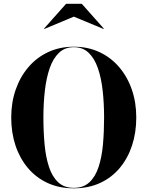

<svg xmlns="http://www.w3.org/2000/svg" viewBox="-20 -1014 802 1044"><path d="M381 10Q301.5 10 238.5 -19.2Q175.5 -48.5 131.5 -100.8Q87.5 -153 64.2 -223Q41 -293 41 -375Q41 -457 65.5 -527Q90 -597 135 -649.5Q180 -702 242.5 -731Q305 -760 381.5 -760Q457.5 -760 520 -731Q582.5 -702 627.5 -649.5Q672.5 -597 696.8 -527Q721 -457 721 -375Q721 -293 698 -223Q675 -153 631 -100.5Q587 -48 524 -19Q461 10 381 10ZM381.5 7.5Q433.5 7.5 466 -22.8Q498.5 -53 516 -106Q533.5 -159 539.8 -228.2Q546 -297.5 546 -375Q546 -452.5 538.2 -521.8Q530.5 -591 512 -644Q493.5 -697 461.8 -727.2Q430 -757.5 381.5 -757.5Q333 -757.5 301 -727.2Q269 -697 250.5 -644Q232 -591 224 -521.8Q216 -452.5 216 -375Q216 -297.5 222.5 -228.2Q229 -159 246.5 -106Q264 -53 296.5 -22.8Q329 7.5 381.5 7.5ZM221 -856.5 219.5 -858.5 339.5 -993.5H424.5L544.5 -858.5L543 -856.5L381.5 -923.5Z"/></svg>

Font: Bodoni Moda 72pt
Style: Bold
Weight: 700
Designer: Owen Earl
Foundry: indestructible type
Version: Version 2.004